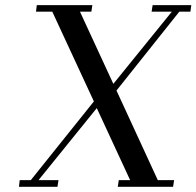

<svg xmlns="http://www.w3.org/2000/svg" viewBox="-20 -722 759 742"><path d="M53.2 0 56.2 -25.9H99.1L342.8 -330.1L182.1 -676.8H119.1L122.1 -702.1H336.9L333 -676.8H289.1L418 -397.9L644 -676.8H565.9L569.8 -702.1H719.2L715.8 -676.8H672.9L430.2 -372.1L589.8 -25.9H652.8L648.9 0H435.1L439 -25.9H482.9L354 -304.2L128.9 -25.9H206.1L202.1 0Z"/></svg>

Font: Dehuti Alt
Style: Bold-Italic
Weight: 700
Version: Version 1.2